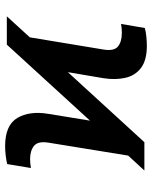

<svg xmlns="http://www.w3.org/2000/svg" viewBox="60 -653 602 762"><g transform="rotate(-90 361.0 -272.0)"><path d="M65.4 0 124.5 -64.5 175.8 -380.4Q182.6 -422.4 163.1 -438Q143.6 -453.6 110.4 -453.6Q93.8 -453.6 75.2 -450.2L90.8 -544.4Q104 -547.9 124.5 -550.3Q145 -552.7 161.6 -552.7Q245.1 -552.7 273.9 -504.2Q302.7 -455.6 290 -380.4L263.2 -215.8L564.9 -545.9H677.2L593.8 -454.6L545.4 -162.1Q538.6 -120.6 557.4 -105Q576.2 -89.4 611.8 -89.4Q618.7 -89.4 628.2 -90.1Q637.7 -90.8 647 -92.8L630.9 1.5Q617.7 5.9 596.9 7.8Q576.2 9.8 560.5 9.8Q502.9 9.8 472.4 -13.4Q441.9 -36.6 433.1 -75.7Q424.3 -114.7 431.6 -162.1L455.6 -303.7L177.7 0Z"/></g></svg>

Font: Inter Display SemiBold
Style: Italic
Weight: 600
Italic angle: -9.39999°
Designer: Rasmus Andersson
Foundry: rsms
Version: Version 4.000;git-a52131595